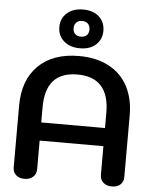

<svg xmlns="http://www.w3.org/2000/svg" viewBox="-63 -1026 856 1086"><g transform="rotate(5 365.0 -482.5)"><path d="M51 -51V-401Q51 -546 134 -628Q217 -710 365 -710Q462 -710 533 -673Q604 -636 641.5 -566Q679 -496 679 -401V-51Q679 -23 661 -7Q643 9 613 9Q583 9 564.5 -7.5Q546 -24 546 -51V-214H184V-51Q184 -24 165.5 -7.5Q147 9 117 9Q87 9 69 -7Q51 -23 51 -51ZM546 -317V-404Q546 -504 500.5 -554.5Q455 -605 365 -605Q184 -605 184 -404V-317ZM239 -864Q239 -913 273.5 -943.5Q308 -974 365 -974Q422 -974 455.5 -943.5Q489 -913 489 -864Q489 -815 455.5 -784.5Q422 -754 365 -754Q308 -754 273.5 -784.5Q239 -815 239 -864ZM410 -864Q410 -885 398 -897Q386 -909 365 -909Q344 -909 332 -897Q320 -885 320 -864Q320 -843 332 -831.5Q344 -820 365 -820Q386 -820 398 -831.5Q410 -843 410 -864Z"/></g></svg>

Font: Kodchasan
Style: Bold
Weight: 700
Designer: Katatrad Aksorn Co.,Ltd.
Foundry: Cadson Demak Co.,Ltd.
Version: Version 1.000; ttfautohint (v1.6)